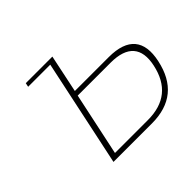

<svg xmlns="http://www.w3.org/2000/svg" viewBox="-149 -882 1093 1093"><g transform="rotate(-45 398.0 -335.0)"><path d="M203 0H512C665 0 757 -75 789 -226C819 -366 759 -441 606 -441H333L381 -670H167L162 -646H340ZM245 -30 326 -411H591C725 -411 779 -347 753 -226C725 -95 644 -30 510 -30Z"/></g></svg>

Font: LT Wave Text Thin Italic
Style: Regular
Weight: 100
Designer: Daniel Lyons
Version: Version 2.5 (Glyphs App)